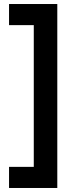

<svg xmlns="http://www.w3.org/2000/svg" viewBox="-20 -855 389 955"><path d="M25 -25H148V-730H25V-835H265V80H25Z"/></svg>

Font: BLUETTI 2.0 Medium
Style: Italic
Weight: 500
Designer: Stijn de Vries
Foundry: tokotype
Version: Version 2.005;October 31, 2023;FontCreator 14.0.0.2814 64-bi